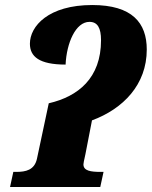

<svg xmlns="http://www.w3.org/2000/svg" viewBox="-20 -744 604 764"><path d="M20 0H379L392 -60H381C341 -60 312 -64 312 -90C312 -94 314 -104 320 -131L346 -265C470 -311 564 -407 564 -547C564 -653 506 -724 347 -724C173 -724 99 -640 99 -570C99 -519 136 -487 241 -487C245 -573 281 -657 336 -657C368 -657 382 -633 382 -584C382 -433 291 -360 174 -333L127 -112C117 -67 82 -60 45 -60H33Z"/></svg>

Font: Noto Serif SemiCondensed Black
Style: Italic
Weight: 900
Width: 4
Italic angle: -12°
Designer: Monotype Design Team
Foundry: Monotype Imaging Inc.
Version: Version 2.014